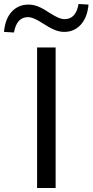

<svg xmlns="http://www.w3.org/2000/svg" viewBox="-101 -943 464 963"><path d="M85 0V-705H178V0ZM-31 -780 -81 -783Q-75 -849 -42 -884.5Q-9 -920 42 -920Q66 -920 90 -910.5Q114 -901 145 -880Q177 -860 193 -853.5Q209 -847 223 -847Q280 -847 293 -923L343 -920Q337 -855 304 -819Q271 -783 221 -783Q197 -783 172 -793.5Q147 -804 115 -825Q87 -843 70 -850Q53 -857 39 -857Q-17 -857 -31 -780Z"/></svg>

Font: Nunito Sans Medium
Style: Regular
Weight: 500
Designer: Vernon Adams
Foundry: Vernon Adams
Version: Version 3.101; ttfautohint (v1.8.4.7-5d5b);gftools[0.9.27]